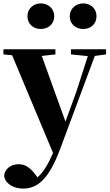

<svg xmlns="http://www.w3.org/2000/svg" viewBox="-27 -835 645 1126"><path d="M212 -665C254 -665 291 -692 291 -740C291 -786 254 -815 212 -815C171 -815 134 -786 134 -740C134 -692 171 -665 212 -665ZM461 -665C503 -665 539 -692 539 -740C539 -786 503 -815 461 -815C420 -815 382 -786 382 -740C382 -692 420 -665 461 -665ZM389 -516 488 -506 421 -298 357 -122 218 -507 298 -516V-546H-7V-516L44 -511L284 62C255 129 228 174 193 205L177 184C152 152 123 128 83 128C44 128 5 148 -3 193C0 241 52 271 108 271C193 271 259 216 325 41L529 -507L595 -516V-546H389Z"/></svg>

Font: Noto Serif CJK SC Black
Style: Regular
Weight: 900
Designer: Ryoko NISHIZUKA 西塚涼子 (kana & ideographs); Frank Grießhammer (Latin, Greek & Cyrillic); Wenlong ZHANG 张文龙 (bopomofo); San
Foundry: Adobe
Version: Version 2.001;hotconv 1.1.0;makeotfexe 2.6.0